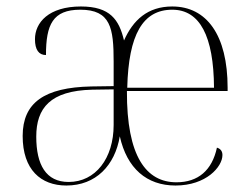

<svg xmlns="http://www.w3.org/2000/svg" viewBox="-20 -563 772 593"><path d="M185 10C276 10 335 -52 350 -142C372 -43 433 10 522 10C617 10 667 -48 667 -84C667 -94 663 -103 650 -107C635 -37 592 0 525 0C432 0 371 -79 372 -282H683V-292C683 -455 618 -543 512 -543C436 -543 391 -501 363 -438C348 -502 320 -543 230 -543C130 -543 88 -493 88 -442C88 -409 100 -393 122 -393C122 -487 143 -533 228 -533C322 -533 331 -476 331 -373V-297L262 -296C117 -293 50 -246 50 -143C50 -39 106 10 185 10ZM641 -292H373C377 -456 421 -533 512 -533C597 -533 640 -452 641 -292ZM192 -1C122 -1 92 -54 92 -141C92 -229 135 -283 265 -286L331 -287V-177C331 -74 275 -1 192 -1Z"/></svg>

Font: Noto Serif Display SemiCondensed ExtraLight
Style: Regular
Weight: 200
Width: 4
Designer: Monotype Design Team
Foundry: Monotype Imaging Inc.
Version: Version 2.009